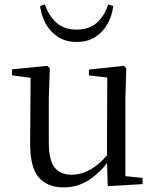

<svg xmlns="http://www.w3.org/2000/svg" viewBox="-20 -814 693 849"><path d="M260.9 14.6Q189.8 14.6 151.1 -29.8Q112.3 -74.2 113.3 -185.8L115.5 -483.7L137.7 -466.6L33.1 -481V-507.3L189.5 -523L200.2 -511.5L195.8 -380.4V-185.1Q195.8 -105.3 221.6 -73.3Q247.4 -41.4 296.3 -41.4Q342.8 -41.4 386.1 -68.1Q429.4 -94.9 464.9 -141.8L488.1 -103H461.7Q423.1 -51 373.2 -18.2Q323.3 14.6 260.9 14.6ZM456.4 9.3 452.8 -114.1V-115.5L454.4 -471.2L373.2 -480.3V-506.2L528.2 -523L538.4 -511.5L534.4 -380.4V-35L610.3 -27.4V0.2ZM157.1 -787.4 178.7 -794.4Q194.9 -745.5 229 -714.3Q263.1 -683.2 319.1 -683.2Q375.8 -683.2 409.6 -714.5Q443.3 -745.9 458.6 -794.4L481 -787.4Q475.6 -745 455.8 -709Q436 -672.9 401.9 -650.7Q367.7 -628.4 319.1 -628.4Q271.4 -628.4 236.7 -650.7Q202.1 -672.9 182.4 -709Q162.7 -745 157.1 -787.4Z"/></svg>

Font: Noto Serif HK ExtraLight
Style: Regular
Weight: 200
Designer: Ryoko NISHIZUKA 西塚涼子 (kana & ideographs); Frank Grießhammer (Latin, Greek & Cyrillic); Wenlong ZHANG 张文龙 (bopomofo); San
Foundry: Adobe
Version: Version 2.002-H1;hotconv 1.1.0;makeotfexe 2.6.0